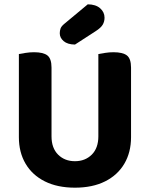

<svg xmlns="http://www.w3.org/2000/svg" viewBox="-20 -860 700 897"><path d="M330.1 16.8Q248.2 16.8 189.5 -12.6Q130.8 -42 99.5 -95.2Q68.2 -148.3 68.2 -219.1V-285.2H220.7V-223.1Q220.7 -168.2 251.5 -137.5Q282.3 -106.9 330.1 -106.9Q377.8 -106.9 408.7 -137.5Q439.5 -168.2 439.5 -223.1V-285.2H592.2V-219.1Q592.2 -148.3 560.9 -95.2Q529.6 -42 470.9 -12.6Q412.2 16.8 330.1 16.8ZM220.7 -254.8H68.2V-607.5Q78.6 -609.5 98.9 -612.8Q119.3 -616 138.9 -616Q182.2 -616 201.4 -601.1Q220.7 -586.1 220.7 -544.1ZM592.2 -253.3H439.5V-607.5Q449.8 -609.5 470.2 -612.8Q490.6 -616 510.2 -616Q553.4 -616 572.8 -601.1Q592.2 -586.1 592.2 -544.1ZM280 -748.3 390 -839.8Q427.2 -839.5 447.8 -821.4Q468.4 -803.3 468.4 -777.2Q468.4 -759.4 459.9 -744.7Q451.4 -730 426.7 -714.2L330.3 -651.8Q295.4 -652.3 277.3 -667.9Q259.2 -683.5 259.2 -704.6Q259.2 -716.2 262.8 -726.6Q266.4 -737 280 -748.3Z"/></svg>

Font: Baloo Bhaijaan 2
Style: Regular
Weight: 400
Designer: Sanskriti Dholi, Noopur Datye and Ek Type
Foundry: Ek Type
Version: Version 1.701